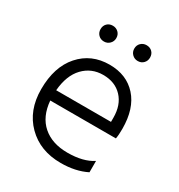

<svg xmlns="http://www.w3.org/2000/svg" viewBox="-164 -791 847 907"><g transform="rotate(30 259.5 -337.5)"><path d="M439 -25Q379 5 299 5Q186 5 115.5 -65.5Q45 -136 45 -251Q45 -373 107 -443Q169 -513 268 -513Q361 -513 416 -452Q471 -391 471 -280Q471 -246 467 -226H109Q116 -142 167 -97.5Q218 -53 302 -53Q388 -53 439 -87ZM266 -456Q202 -456 159 -411Q116 -366 109 -282H408V-305Q408 -374 369.5 -415Q331 -456 266 -456ZM416 -637Q416 -619 404 -606.5Q392 -594 373 -594Q355 -594 342.5 -606.5Q330 -619 330 -637Q330 -656 342.5 -668Q355 -680 373 -680Q392 -680 404 -668Q416 -656 416 -637ZM232 -637Q232 -619 219.5 -606.5Q207 -594 189 -594Q170 -594 158 -606.5Q146 -619 146 -637Q146 -656 158 -668Q170 -680 189 -680Q207 -680 219.5 -668Q232 -656 232 -637Z"/></g></svg>

Font: Hind Guntur Light
Style: Regular
Weight: 300
Designer: Manushi Parikh, Hitesh Malaviya
Foundry: Indian Type Foundry
Version: Version 1.002;PS 1.0;hotconv 1.0.86;makeotf.lib2.5.63406; tt